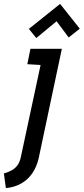

<svg xmlns="http://www.w3.org/2000/svg" viewBox="-22 -750 429 984"><path d="M387 -603 286 -730 126 -602 164 -555 268 -641 330 -558ZM176 62 295 -500H134L118 -421L186 -417L85 54Q80 79 68.5 95.5Q57 112 39.5 122Q22 132 -2 139L8 214Q52 210 86.5 190.5Q121 171 143.5 138Q166 105 176 62Z"/></svg>

Font: Advent Pro SemiBold
Style: Italic
Weight: 600
Italic angle: -12°
Version: Version 3.000